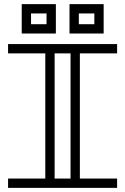

<svg xmlns="http://www.w3.org/2000/svg" viewBox="-20 -908 605 928"><path d="M366 -650V-45H546V0H19V-45H199V-650H19V-695H546V-650ZM321 -650H244V-45H321ZM250 -746H85V-888H250ZM205 -843H130V-791H205ZM481 -746H316V-888H481ZM436 -843H361V-791H436Z"/></svg>

Font: Geostar
Style: Regular
Weight: 400
Designer: Joe Prince
Foundry: Joe Prince
Version: Version 1.002